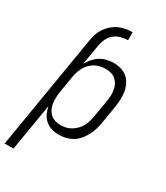

<svg xmlns="http://www.w3.org/2000/svg" viewBox="-258 -838 989 1147"><g transform="rotate(30 237.0 -264.0)"><path d="M105 -573Q108 -596 116 -619Q124 -642 138 -662Q152 -682 171 -698.5Q190 -715 212 -725Q234 -735 257.5 -739Q281 -743 304 -743V-688Q281 -688 256.5 -681.5Q232 -675 212 -659Q192 -643 181 -620Q170 -597 166 -573ZM-26 215 105 -573H166L142 -433Q155 -455 171.5 -473.5Q188 -492 208.5 -504.5Q229 -517 252.5 -522.5Q276 -528 298 -528Q325 -528 350.5 -520.5Q376 -513 394.5 -496.5Q413 -480 424 -457Q435 -434 439 -408.5Q443 -383 441.5 -356Q440 -329 436 -302L416 -182Q412 -159 405 -136Q398 -113 386.5 -91Q375 -69 359 -49.5Q343 -30 321.5 -17Q300 -4 276 2Q252 8 229 8Q202 8 177.5 1Q153 -6 134 -22.5Q115 -39 104.5 -61.5Q94 -84 89 -109L35 215ZM206 -47Q224 -47 243 -51Q262 -55 278.5 -65Q295 -75 309 -89Q323 -103 332.5 -120Q342 -137 347.5 -155Q353 -173 356 -191L376 -311Q380 -331 380.5 -350Q381 -369 378 -387.5Q375 -406 366.5 -422.5Q358 -439 344.5 -451Q331 -463 313 -468Q295 -473 275 -473Q258 -473 240 -469.5Q222 -466 205 -457Q188 -448 174 -434.5Q160 -421 150.5 -404.5Q141 -388 135 -370.5Q129 -353 126 -335L106 -215Q103 -195 102.5 -175.5Q102 -156 104.5 -137Q107 -118 115 -101Q123 -84 136 -71.5Q149 -59 167.5 -53Q186 -47 206 -47Z"/></g></svg>

Font: Iosevka Light Oblique
Style: Regular
Weight: 300
Italic angle: -9°
Monospace: yes
Designer: Belleve Invis
Foundry: Belleve Invis
Version: Version 32.5.0; ttfautohint (v1.8.4)